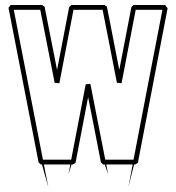

<svg xmlns="http://www.w3.org/2000/svg" viewBox="-20 -660 718 782"><path d="M161.6 -632.8Q174.3 -567.9 187 -503.9Q199.7 -439.9 212.4 -375Q225.1 -439.5 237.1 -503.2Q249 -566.9 261.7 -631.3Q264.2 -633.8 266.1 -635.5Q268.1 -637.2 270.5 -639.6H405.3Q407.7 -637.7 410.4 -636.2Q413.1 -634.8 415.5 -632.8Q428.2 -567.9 440.7 -503.9Q453.1 -439.9 465.8 -375Q478.5 -439.5 490.5 -503.2Q502.4 -566.9 515.1 -631.3Q517.6 -633.8 519.5 -635.5Q521.5 -637.2 523.9 -639.6H652.3L662.6 -626.5Q631.8 -468.3 602.1 -311.8Q572.3 -155.3 541.5 3.4Q539.1 4.9 536.4 6.3Q533.7 7.8 531.2 9.8H526.4Q520.5 32.7 514.6 55.4Q508.8 78.1 502.9 101.6Q507.3 78.1 511.7 55.4Q516.1 32.7 520.5 9.8H412.6Q415 19.5 416.5 29.5Q418 39.6 420.4 49.3Q416.5 39.6 413.3 29.5Q410.2 19.5 406.7 9.8H399.9Q397.5 7.3 395.5 5.6Q393.6 3.9 391.1 1.5Q378.4 -65.4 365.2 -131.6Q352.1 -197.8 338.9 -264.6L287.6 3.4Q285.2 4.9 282.5 6.3Q279.8 7.8 277.3 9.8H271.5Q268.1 20 265.1 30.3Q262.2 40.5 258.8 50.8L266.6 9.8H158.7L176.8 102.1Q169.9 78.6 163.6 55.7Q157.2 32.7 150.9 9.8H146Q143.6 7.3 141.6 5.6Q139.6 3.9 137.2 1.5Q106.4 -156.7 75.9 -313.5Q45.4 -470.2 14.6 -628.4Q17.1 -630.9 19 -633.8Q21 -636.7 23.4 -639.6H151.4ZM202.6 -322.8Q173.3 -470.7 144 -620.1H36.1L154.8 -9.8H270L329.1 -316.9L348.1 -318.4Q363.3 -240.7 378.4 -163.8Q393.6 -86.9 408.7 -9.8H523.9Q553.2 -163.6 582.5 -314.9Q611.8 -466.3 641.6 -620.1H532.7Q518.6 -544.9 503.9 -470.7Q489.3 -396.5 475.1 -320.8Q470.2 -321.8 465.6 -322Q460.9 -322.3 456.1 -322.8Q441.9 -397.5 427.2 -471.4Q412.6 -545.4 397.9 -620.1H279.3Q265.1 -544.9 250.5 -470.7Q235.8 -396.5 221.7 -320.8Q216.8 -321.8 212.2 -322Q207.5 -322.3 202.6 -322.8Z"/></svg>

Font: Preussische VI 9 Linie
Style: Regular
Weight: 400
Designer: Peter Wiegel
Foundry: Peter Wiegel
Version: Version 1.000 2009 initial release